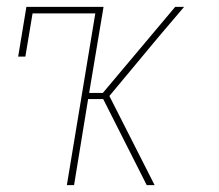

<svg xmlns="http://www.w3.org/2000/svg" viewBox="-20 -540 640 560"><path d="M175 0 258 -501H75L54 -375H33L57 -520H282L240 -269H280L491 -520H517L443 -433L299 -260L431 0H408L281 -251H237L196 0Z"/></svg>

Font: Iosevka Etoile Thin
Style: Italic
Weight: 100
Italic angle: -9°
Designer: Belleve Invis
Foundry: Belleve Invis
Version: Version 22.1.2; ttfautohint (v1.8.4)